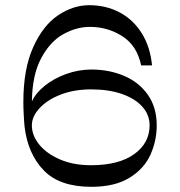

<svg xmlns="http://www.w3.org/2000/svg" viewBox="-20 -720 694 740"><path d="M332 -452Q401 -452 458.5 -427.5Q516 -403 550 -354.5Q584 -306 584 -237Q584 -177 559.5 -123Q535 -69 478.5 -34.5Q422 0 332 0Q210 0 149 -63Q88 -126 75 -229Q73 -248.1 71.5 -276.1Q70 -304 70 -326.8Q70 -453.8 107.8 -537.8Q145.6 -621.9 203.6 -660.9Q261.6 -700 324 -700Q388 -700 440.5 -672.5Q493 -645 526 -592.5Q559 -540 566 -468H524Q508.2 -544 451.8 -580.2Q395.4 -616.4 326.6 -616.4Q274.5 -616.4 223.7 -588.1Q172.9 -559.8 138.5 -495.2Q104.1 -430.8 103 -329Q117 -361 152.5 -389.5Q188 -418 235.5 -435Q283 -452 332 -452ZM330.5 -83.2Q437.8 -83.2 497.2 -125.9Q556.6 -168.6 556.6 -237Q556.6 -276.9 529.1 -308.2Q501.5 -339.5 450.8 -357.5Q400 -375.5 330.5 -375.5Q266 -375.5 214.4 -355.6Q162.8 -335.8 132.8 -303.5Q102.8 -271.2 102.8 -237Q102.8 -197.8 131.4 -162.6Q160 -127.5 211.5 -105.4Q263 -83.2 330.5 -83.2Z"/></svg>

Font: Space Cowgirl
Style: Regular
Weight: 400
Designer: Valery Marier
Foundry: Valery Marier
Version: Version 1.000